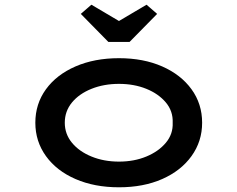

<svg xmlns="http://www.w3.org/2000/svg" viewBox="-20 -785 1008 815"><path d="M485 10Q381 10 300.5 -25Q220 -60 175 -122.5Q130 -185 130 -264Q130 -344 175 -406Q220 -468 300.5 -503Q381 -538 485 -538Q589 -538 668.5 -503Q748 -468 793 -406Q838 -344 838 -264Q838 -185 793 -122.5Q748 -60 668.5 -25Q589 10 485 10ZM485 -99Q549 -99 601 -120.5Q653 -142 684 -179Q715 -216 713 -264Q715 -313 684 -350Q653 -387 601 -408Q549 -429 485 -429Q421 -429 368.5 -408Q316 -387 285.5 -350Q255 -313 255 -264Q255 -216 285.5 -179Q316 -142 368.5 -120.5Q421 -99 485 -99ZM440 -607 323 -726 368 -765 500 -687H470L602 -765L647 -726L530 -607Z"/></svg>

Font: Lexend Zetta Medium
Style: Regular
Weight: 500
Designer: Bonnie Shaver-Troup, Thomas Jockin
Foundry: Lexend
Version: Version 1.007